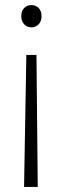

<svg xmlns="http://www.w3.org/2000/svg" viewBox="-20 -473 247 758"><path d="M64 -409Q64 -430 75.5 -441.5Q87 -453 104 -453Q121 -453 132.5 -441.5Q144 -430 144 -409Q144 -389 132.5 -377Q121 -365 104 -365Q87 -365 75.5 -377Q64 -389 64 -409ZM75 265 84 -256H124L129 265Z"/></svg>

Font: Mukta Mahee ExtraLight
Style: Regular
Weight: 275
Designer: Shuchita Grover, Noopur Datye, Girish Dalvi, Yashodeep Gholap
Foundry: Ek Type
Version: Version 2.538;PS 1.000;hotconv 16.6.51;makeotf.lib2.5.65220;